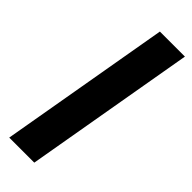

<svg xmlns="http://www.w3.org/2000/svg" viewBox="-240 -732 752 752"><g transform="rotate(45 136.5 -355.5)"><path d="M272.9 -710.9 149.4 0H10.7L134.3 -710.9Z"/></g></svg>

Font: Roboto Condensed
Style: Bold Italic
Weight: 700
Italic angle: -12°
Designer: Christian Robertson
Foundry: Google
Version: Version 3.0